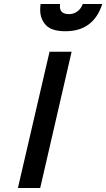

<svg xmlns="http://www.w3.org/2000/svg" viewBox="-20 -945 534 965"><path d="M281 -913Q281 -874 327 -874Q351 -874 369.5 -888Q388 -902 396 -925H494Q450 -788 309 -788Q239 -788 210.5 -819Q182 -850 182 -895Q182 -909 184 -925H282Q281 -918 281 -913ZM70 0 229 -685H340L182 0Z"/></svg>

Font: Titillium Web
Style: SemiBold Italic
Weight: 600
Italic angle: -13°
Version: Version 1.001;PS 57.000;hotconv 1.0.70;makeotf.lib2.5.55311